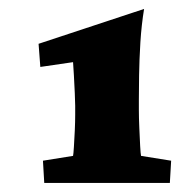

<svg xmlns="http://www.w3.org/2000/svg" viewBox="-20 -604 431 430"><path d="M291 -357.4Q291 -340.8 292 -317.9Q293 -294.9 293.9 -276.9Q294.9 -258.8 295.9 -254.9L363.3 -244.1L360.4 -194.3H79.1L76.2 -244.1L143.6 -254.9Q144.5 -258.8 145.5 -274.9Q146.5 -291 147.5 -311.5Q148.4 -332 148.4 -346.7V-367.2Q148.4 -376 147.5 -395.5Q146.5 -415 145.5 -435.1Q144.5 -455.1 143.6 -464.8L70.3 -454.1L66.4 -505.9L302.7 -584Q296.9 -548.8 294.4 -509.3Q292 -469.7 291.5 -435.1Q291 -400.4 291 -379.9Z"/></svg>

Font: Crimson Pro Black
Style: Regular
Weight: 900
Designer: Jacques Le Bailly
Foundry: Baron von Fonthausen
Version: Version 1.003